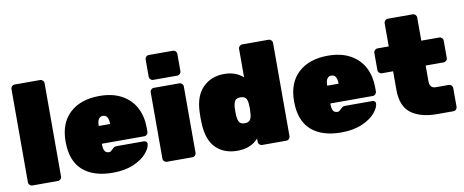

<svg xmlns="http://www.w3.org/2000/svg" viewBox="-66 -1035 3216 1330"><g transform="rotate(-10 1542.5 -370.0)"><path d="M45 -27V-683Q45 -694 53 -702Q61 -710 72 -710H251Q262 -710 270 -702Q278 -694 278 -683V-27Q278 -16 270 -8Q262 0 251 0H72Q61 0 53 -8Q45 -16 45 -27Z M596 -196Q596 -165 605 -150Q614 -135 635 -135Q643 -135 648 -138.5Q653 -142 664 -153Q673 -162 679 -164.5Q685 -167 697 -167H886Q895 -167 901.5 -161.5Q908 -156 908 -147Q908 -119 877 -81.5Q846 -44 784.5 -17Q723 10 637 10Q501 10 426 -56.5Q351 -123 351 -259Q351 -389 427.5 -459.5Q504 -530 636 -530Q730 -530 794.5 -493.5Q859 -457 890 -395.5Q921 -334 921 -258V-228Q921 -217 913 -209Q905 -201 894 -201H596ZM676 -326Q676 -390 636 -390Q596 -390 596 -326Z M1192 -575H1023Q1012 -575 1004 -583Q996 -591 996 -602V-723Q996 -734 1004 -742Q1012 -750 1023 -750H1192Q1203 -750 1211 -742Q1219 -734 1219 -723V-602Q1219 -591 1211 -583Q1203 -575 1192 -575ZM991 -27V-493Q991 -504 999 -512Q1007 -520 1018 -520H1197Q1208 -520 1216 -512Q1224 -504 1224 -493V-27Q1224 -16 1216 -8Q1208 0 1197 0H1018Q1007 0 999 -8Q991 -16 991 -27Z M1646 -683Q1646 -694 1654 -702Q1662 -710 1673 -710H1858Q1869 -710 1877 -702Q1885 -694 1885 -683V-27Q1885 -16 1877 -8Q1869 0 1858 0H1688Q1677 0 1669 -8Q1661 -16 1661 -27V-50Q1608 10 1513 10Q1420 10 1363 -46Q1306 -102 1301 -221L1300 -261L1301 -300Q1305 -413 1363.5 -471.5Q1422 -530 1513 -530Q1594 -530 1646 -483ZM1596 -169Q1622 -169 1633 -183.5Q1644 -198 1646 -227Q1648 -257 1648 -264Q1648 -271 1646 -301Q1644 -326 1632.5 -338.5Q1621 -351 1596 -351Q1570 -351 1559.5 -337Q1549 -323 1546 -293Q1545 -283 1545 -260Q1545 -237 1546 -227Q1549 -197 1559.5 -183Q1570 -169 1596 -169Z M2203 -196Q2203 -165 2212 -150Q2221 -135 2242 -135Q2250 -135 2255 -138.5Q2260 -142 2271 -153Q2280 -162 2286 -164.5Q2292 -167 2304 -167H2493Q2502 -167 2508.5 -161.5Q2515 -156 2515 -147Q2515 -119 2484 -81.5Q2453 -44 2391.5 -17Q2330 10 2244 10Q2108 10 2033 -56.5Q1958 -123 1958 -259Q1958 -389 2034.5 -459.5Q2111 -530 2243 -530Q2337 -530 2401.5 -493.5Q2466 -457 2497 -395.5Q2528 -334 2528 -258V-228Q2528 -217 2520 -209Q2512 -201 2501 -201H2203ZM2283 -326Q2283 -390 2243 -390Q2203 -390 2203 -326Z M3025 -345Q3036 -345 3044 -353Q3052 -361 3052 -372V-493Q3052 -504 3044 -512Q3036 -520 3025 -520H2899V-683Q2899 -694 2891 -702Q2883 -710 2872 -710H2697Q2686 -710 2678 -702Q2670 -694 2670 -683V-520H2591Q2580 -520 2572 -512Q2564 -504 2564 -493V-372Q2564 -361 2572 -353Q2580 -345 2591 -345H2670V-215Q2670 -99 2736 -49.5Q2802 0 2920 0H3033Q3044 0 3052 -8Q3060 -16 3060 -27V-158Q3060 -169 3052 -177Q3044 -185 3033 -185H2942Q2899 -185 2899 -235V-345Z"/></g></svg>

Font: Rubik
Style: Regular
Weight: 900
Designer: Hubert & Fischer
Foundry: Hubert & Fischer
Version: Version 1.100